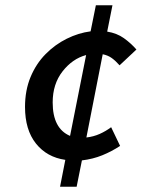

<svg xmlns="http://www.w3.org/2000/svg" viewBox="-20 -693 538 729"><path d="M208 16 228 -86Q158 -96 116.5 -148Q75 -200 75 -287Q75 -350 96 -400.5Q117 -451 153 -487.5Q189 -524 233.5 -546Q278 -568 324 -574L344 -673H407L387 -573Q424 -567 450.5 -548Q477 -529 498 -505L434 -445Q419 -462 404.5 -472.5Q390 -483 370 -487L308 -171Q335 -174 358.5 -184.5Q382 -195 402 -210L436 -139Q404 -118 368.5 -103.5Q333 -89 291 -84L271 16ZM180 -304Q180 -205 246 -177L307 -484Q255 -470 217.5 -422Q180 -374 180 -304Z"/></svg>

Font: Source Sans Pro SemiBold
Style: Italic
Weight: 600
Italic angle: -11°
Designer: Paul D. Hunt
Foundry: Adobe Systems Incorporated
Version: Version 1.095;hotconv 1.0.109;makeotfexe 2.5.65596